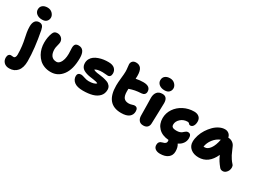

<svg xmlns="http://www.w3.org/2000/svg" viewBox="-76 -1616 3664 2729"><g transform="rotate(30 1755.5 -251.5)"><path d="M142.1 -574.2Q86.9 -574.2 53 -601.8Q19 -629.4 19 -670.9Q19 -714.8 48.8 -739Q78.6 -763.2 127.9 -763.2Q177.7 -763.2 209 -731.2Q240.2 -699.2 240.2 -662.1Q240.2 -626 215.8 -600.1Q191.4 -574.2 142.1 -574.2ZM84 259.8Q29.3 259.8 -2 228.5Q-33.2 197.3 -33.2 149.9Q-33.2 119.1 -19.5 102.1Q-5.9 85 16.1 85Q23.4 85 35.6 86.4Q47.9 87.9 57.1 87.9Q74.2 87.9 83.5 71.8Q92.8 55.7 92.8 28.8Q92.8 -42.5 84.5 -107.9Q76.2 -173.3 66.4 -214.4Q56.6 -255.4 48.3 -306.2Q40 -356.9 40 -401.9Q40 -461.9 63.7 -492.9Q87.4 -523.9 130.9 -523.9Q163.6 -523.9 181.6 -505.1Q199.7 -486.3 209 -441.9Q263.2 -163.1 263.2 40Q263.2 146.5 215.1 203.1Q167 259.8 84 259.8Z M619.6 9.8Q563 9.8 515.1 -8.5Q467.3 -26.9 434.3 -57.9Q401.4 -88.9 378.2 -129.9Q355 -170.9 344.2 -216.1Q333.5 -261.2 333.5 -308.1Q333.5 -399.9 362.8 -472.2Q371.6 -495.1 387.9 -506.6Q404.3 -518.1 432.6 -518.1Q473.1 -518.1 501 -491.5Q528.8 -464.8 528.8 -424.8Q528.8 -406.2 517.8 -366.2Q506.8 -326.2 506.8 -300.8Q506.8 -231 535.4 -194.1Q564 -157.2 618.7 -157.2Q649.4 -157.2 672.1 -185.1Q694.8 -212.9 705.3 -253.9Q715.8 -294.9 715.8 -341.8Q715.8 -362.8 713.9 -393.3Q711.9 -423.8 711.9 -439Q711.9 -478 727.1 -497.6Q742.2 -517.1 780.8 -517.1Q883.8 -517.1 883.8 -369.1Q883.8 -186.5 811 -88.4Q738.3 9.8 619.6 9.8Z M1150.4 9.8Q1053.2 9.8 1006.3 -27.3Q959.5 -64.5 959.5 -122.1Q959.5 -147.5 974.9 -162.1Q990.2 -176.8 1019.5 -176.8Q1036.6 -176.8 1078.9 -162.4Q1121.1 -147.9 1152.3 -147.9Q1242.7 -147.9 1277.3 -181.2Q1268.6 -189.5 1247.1 -194.8Q1225.6 -200.2 1199 -203.9Q1172.4 -207.5 1141.8 -211.9Q1111.3 -216.3 1082.8 -225.3Q1054.2 -234.4 1031 -248Q1007.8 -261.7 993.7 -286.4Q979.5 -311 979.5 -344.2Q979.5 -383.8 996.8 -415.3Q1014.2 -446.8 1042.7 -467Q1071.3 -487.3 1109.4 -500.7Q1147.5 -514.2 1186.8 -519.8Q1226.1 -525.4 1267.6 -524.9Q1334 -524.4 1367.2 -493.7Q1400.4 -462.9 1400.4 -415Q1400.4 -385.7 1387 -368.9Q1373.5 -352.1 1349.6 -352.1Q1333 -352.1 1309.3 -355Q1285.6 -357.9 1262.7 -357.9Q1179.2 -357.9 1142.6 -332Q1150.4 -321.8 1177.5 -315.2Q1204.6 -308.6 1238 -305.4Q1271.5 -302.2 1309.3 -294.2Q1347.2 -286.1 1377.9 -274.4Q1408.7 -262.7 1429.2 -237.3Q1449.7 -211.9 1449.7 -175.8Q1449.7 -111.8 1410.2 -69.3Q1370.6 -26.9 1305.2 -8.5Q1239.7 9.8 1150.4 9.8Z M1778.3 13.2Q1524.9 13.2 1524.9 -292Q1524.9 -342.3 1533.4 -415.8Q1542 -489.3 1542 -529.8Q1542 -559.1 1537.1 -594.7Q1532.2 -630.4 1532.2 -644Q1532.2 -674.3 1551.8 -695.1Q1571.3 -715.8 1610.4 -715.8Q1662.6 -715.8 1690.4 -679Q1718.3 -642.1 1718.3 -558.1Q1718.3 -544.4 1716.3 -512.2Q1781.2 -524.9 1836.9 -524.9Q1956.1 -524.9 1956.1 -436Q1956.1 -408.7 1939 -392.1Q1921.9 -375.5 1894 -374Q1832 -370.6 1789.8 -362.3Q1747.6 -354 1699.2 -336.9Q1698.2 -323.7 1698.2 -297.9Q1698.2 -221.7 1724.1 -189.9Q1750 -158.2 1804.2 -158.2Q1829.1 -158.2 1856 -167Q1882.8 -175.8 1895 -175.8Q1950.2 -175.8 1950.2 -109.9Q1950.2 -53.7 1908.2 -20.3Q1866.2 13.2 1778.3 13.2Z M2152.8 -574.2Q2097.7 -574.2 2063.7 -601.8Q2029.8 -629.4 2029.8 -670.9Q2029.8 -714.8 2059.6 -739Q2089.4 -763.2 2138.7 -763.2Q2188.5 -763.2 2219.7 -731.2Q2251 -699.2 2251 -662.1Q2251 -626 2226.6 -600.1Q2202.1 -574.2 2152.8 -574.2ZM2140.1 9.8Q2092.3 9.8 2068.6 -20.5Q2044.9 -50.8 2044.9 -98.1Q2044.9 -188 2042.5 -271.7Q2040 -355.5 2040 -386.2Q2040 -444.3 2068.4 -480.7Q2096.7 -517.1 2155.8 -517.1Q2239.3 -517.1 2240.7 -415Q2241.2 -381.3 2236.1 -246.1Q2231 -110.8 2231 -79.1Q2231 -39.1 2208.3 -14.6Q2185.5 9.8 2140.1 9.8Z M2547.9 238.8Q2499 238.8 2469.5 216.8Q2439.9 194.8 2439.9 153.8Q2439.9 95.7 2498.5 82Q2530.8 74.7 2544.7 62.3Q2558.6 49.8 2558.6 27.8Q2558.6 15.1 2555.7 7.8Q2446.3 -0.5 2387 -62.3Q2327.6 -124 2327.6 -220.2Q2327.6 -303.2 2375 -373.8Q2422.4 -444.3 2501.7 -484.6Q2581.1 -524.9 2672.9 -524.9Q2724.1 -524.9 2754.4 -498Q2784.7 -471.2 2784.7 -423.8Q2784.7 -380.4 2767.1 -352.3Q2749.5 -324.2 2719.7 -324.2Q2711.4 -324.2 2705.6 -327.1Q2699.7 -330.1 2696.3 -334.5Q2692.9 -338.9 2689.2 -343Q2685.5 -347.2 2679 -350.1Q2672.4 -353 2662.6 -353Q2596.2 -353 2550 -310.8Q2503.9 -268.6 2503.9 -215.8Q2503.9 -203.6 2506.8 -195.1Q2509.8 -186.5 2518.3 -178.5Q2526.9 -170.4 2544.4 -166.3Q2562 -162.1 2588.9 -162.1Q2616.7 -162.1 2637.7 -168.9Q2658.7 -175.8 2670.9 -185.3Q2683.1 -194.8 2693.4 -204.6Q2703.6 -214.4 2715.8 -221.2Q2728 -228 2742.7 -228Q2770 -228 2783 -210.9Q2795.9 -193.8 2795.9 -158.2Q2795.9 -110.8 2768.8 -72.5Q2741.7 -34.2 2694.8 -13.2Q2724.6 30.3 2724.6 100.1Q2724.6 165 2677.5 201.9Q2630.4 238.8 2547.9 238.8Z M3047.4 9.8Q2966.3 9.8 2915.8 -32.2Q2865.2 -74.2 2865.2 -143.1Q2865.2 -194.3 2883.1 -249.8Q2900.9 -305.2 2931.9 -353.5Q2962.9 -401.9 3002 -441.2Q3041 -480.5 3087.2 -503.2Q3133.3 -525.9 3177.2 -525.9Q3214.4 -525.9 3241.2 -504.6Q3268.1 -483.4 3275.4 -445.8Q3315.4 -445.3 3346.2 -424.3Q3377 -403.3 3390.1 -372.1Q3397.9 -354.5 3416 -313Q3434.1 -271.5 3443.1 -253.2Q3452.1 -234.9 3472.2 -204.3Q3492.2 -173.8 3517.1 -147Q3531.2 -131.8 3532.2 -105.5Q3533.2 -79.1 3523.2 -54.4Q3513.2 -29.8 3491.5 -11.5Q3469.7 6.8 3442.4 6.8Q3409.7 6.8 3391.1 -16.1Q3357.9 -56.2 3335.4 -91.8Q3313 -127.4 3293.5 -172.9Q3211.4 9.8 3047.4 9.8ZM3054.2 -158.2Q3100.6 -158.2 3140.1 -212.6Q3179.7 -267.1 3198.2 -367.2Q3133.3 -341.3 3088.9 -283.9Q3044.4 -226.6 3034.2 -159.2Q3041 -158.2 3054.2 -158.2Z"/></g></svg>

Font: Shantell Sans Normal
Style: Regular
Weight: 800
Designer: Stephen Nixon, Anya Danilova, Shantell Martin
Foundry: Arrow Type
Version: Version 1.006;[559af2be0]